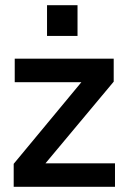

<svg xmlns="http://www.w3.org/2000/svg" viewBox="-20 -723 505 743"><path d="M33 0V-89L295 -405H37V-496H420V-407L156 -91H425V0ZM162 -584V-703H280V-584Z"/></svg>

Font: HostGroteskMedium
Style: Regular
Weight: 500
Designer: Doukan Karapınar based on Poppins by Indian Type Foundry, Jonny Pinhorn
Foundry: Element Type
Version: Version 1.001; ttfautohint (v1.8.4.7-5d5b)